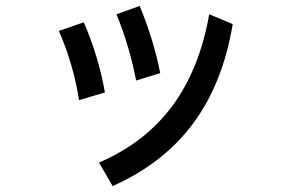

<svg xmlns="http://www.w3.org/2000/svg" viewBox="-20 -517 1002 646"><path d="M372 -469 450 -497Q498 -380 519 -271L438 -246Q417 -357 372 -469ZM684 -469 763 -436Q730 -237 630 -102Q530 33 359 109L313 30Q467 -36 559 -159.5Q651 -283 684 -469ZM178 -413 262 -442Q312 -326 333 -206L246 -180Q227 -301 178 -413Z"/></svg>

Font: Gmarket Sans TTF Medium
Style: Regular
Weight: 500
Designer: Creative Director : Sungho Lee; Art Director : Kiwoong Choi; Project Manager : Sori Yang, Jongwook Yoon; Font Designer :
Foundry: Sandoll Inc.
Version: Version 1.000;hotconv 1.0.109;makeotfexe 2.5.65596